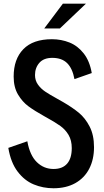

<svg xmlns="http://www.w3.org/2000/svg" viewBox="-20 -1006 562 1036"><path d="M24.9 -208 127.4 -243.7Q141.1 -167.5 179 -130.9Q216.8 -94.2 269 -94.2Q316.9 -94.2 342 -122.8Q367.2 -151.4 367.2 -207Q367.2 -248.5 350.1 -277.6Q333 -306.6 305.9 -326.2Q278.8 -345.7 231 -372.1L219.7 -378.4Q167 -407.7 133.8 -432.1Q100.6 -456.5 77.1 -496.1Q53.7 -535.6 53.7 -592.8Q53.7 -687 106 -740.7Q158.2 -794.4 260.3 -794.4Q310.5 -794.4 355 -776.6Q399.4 -758.8 431.6 -717.8Q463.9 -676.8 475.1 -611.8L381.8 -579.1Q371.1 -636.7 342.3 -665.3Q313.5 -693.8 262.2 -693.8Q215.8 -693.8 192.4 -667Q168.9 -640.1 168.9 -601.1Q168.9 -571.8 184.6 -549.8Q200.2 -527.8 223.6 -512Q247.1 -496.1 289.6 -472.7L320.8 -455.1Q371.1 -425.8 405.5 -397.5Q439.9 -369.1 463.6 -323.2Q487.3 -277.3 487.3 -211.9Q487.3 -145.5 461.4 -95.5Q435.5 -45.4 386.2 -17.8Q336.9 9.8 268.6 9.8Q211.9 9.8 161.9 -11Q111.8 -31.7 75 -80.3Q38.1 -128.9 24.9 -208ZM319.3 -986.3H443.8L303.2 -852.5H218.8Z"/></svg>

Font: Decalotype Medium
Style: Regular
Weight: 500
Designer: Alfredo Marco Pradil
Foundry: Alfredo Marco Pradil
Version: Version 1.0